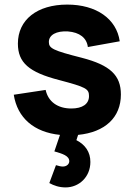

<svg xmlns="http://www.w3.org/2000/svg" viewBox="-20 -575 587 837"><path d="M266 242C324 242 374 197 374 131C374 88 352 56 313 36L320.5 13C438 1.5 507 -63 507 -163C507 -247 460 -291 337 -323C211 -355 193 -364 193 -392C193 -423 226 -441 276 -438C327 -434 358 -410 363 -370L502 -395C488 -493 400 -555 273 -555C142 -555 58 -489 58 -385C58 -302 106 -260 238 -226C355 -195 368 -188 368 -156C368 -122 340 -102 291 -102C231 -102 190 -132 179 -183L40 -162C56 -60.5 128.5 1.5 241.5 13L217 85C252 95 282 104 282 128C282 139 272 151 254 151C246 151 237 149 224 145L195 223C215 234 238 242 266 242Z"/></svg>

Font: Manrope ExtraBold
Style: Regular
Weight: 800
Designer: Mikhail Sharanda
Foundry: Mikhail Sharanda
Version: Version 4.505